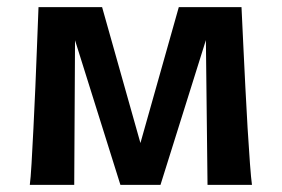

<svg xmlns="http://www.w3.org/2000/svg" viewBox="-20 -518 790 538"><path d="M429.7 0H317.4L161.1 -498H266.1L373.5 -117.2L481 -498H585.9ZM686 0H561.5L556.6 -434.6L544.4 -498H656.7Q656.7 -498 658.2 -466.6Q659.7 -435.1 662.1 -384.3Q664.6 -333.5 667.5 -274.4Q670.4 -215.3 673.8 -158.7Q677.2 -102.1 680.4 -59.6Q683.6 -17.1 686 0ZM188 0H63.5Q65.9 -17.1 68.4 -59.6Q70.8 -102.1 73.7 -158.7Q76.7 -215.3 79.1 -274.4Q81.5 -333.5 83.5 -384.3Q85.4 -435.1 86.7 -466.6Q87.9 -498 87.9 -498H200.2L190.4 -434.6Z"/></svg>

Font: Andika
Style: Bold
Weight: 700
Designer: Victor Gaultney, Annie Olsen, Julie Remington, Don Collingsworth, Eric Hays, Becca Hirsbrunner
Foundry: SIL International
Version: Version 6.101